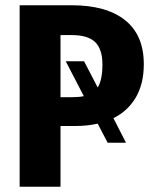

<svg xmlns="http://www.w3.org/2000/svg" viewBox="-20 -713 584 733"><path d="M413 -262 461 -168H391L353 -241Q314 -232 268 -232H211V0H55V-693H253Q386 -693 457.5 -636Q529 -579 529 -468Q529 -393 498.5 -341Q468 -289 413 -262ZM353 -379Q371 -408 371 -467Q371 -525 343.5 -552Q316 -579 255 -579H211V-342H255Q283 -342 300 -346L231 -479H301Z"/></svg>

Font: Fira Sans Condensed
Style: Bold
Weight: 700
Width: 3
Designer: bBox Type GmbH & Carrois Corporate GbR & Edenspiekermann AG
Foundry: bBox Type GmbH & Carrois Corporate GbR & Edenspiekermann AG
Version: Version 4.301